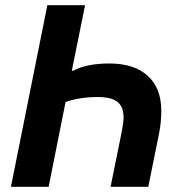

<svg xmlns="http://www.w3.org/2000/svg" viewBox="-20 -718 698 738"><path d="M22 0 162 -698H307L256 -446H261Q314 -474 400 -474Q496 -474 548 -426.5Q600 -379 600 -292Q600 -247 591 -203L550 0H405L447 -207Q455 -247 455 -266Q455 -307 432 -326Q409 -345 356 -345Q286 -345 232 -326L167 0Z"/></svg>

Font: Aneliza
Style: Bold Italic
Weight: 700
Italic angle: -11.31°
Designer: Mike Abbink, Paul van der Laan, Pieter van Rosmalen
Foundry: Bold Monday
Version: Version 3.0